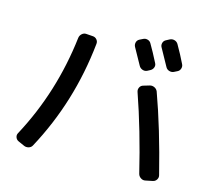

<svg xmlns="http://www.w3.org/2000/svg" viewBox="-114 -942 1229 1107"><g transform="rotate(15 500.0 -388.5)"><path d="M639.6 -607.4Q608.4 -664.1 585.9 -704.1Q579.1 -716.8 582.5 -730.5Q585.9 -744.1 598.6 -751L618.2 -760.7Q630.9 -767.6 645 -763.7Q659.2 -759.8 666 -747.1Q691.4 -704.1 721.7 -644.5Q728.5 -631.8 723.6 -618.7Q718.8 -605.5 706.1 -598.6L689.5 -589.8Q675.8 -583 661.1 -588.4Q646.5 -593.8 639.6 -607.4ZM838.9 -623Q826.2 -617.2 812 -621.6Q797.9 -626 791 -638.7L734.4 -741.2Q727.5 -752.9 731 -766.6Q734.4 -780.3 747.1 -787.1L767.6 -797.9Q781.2 -804.7 795.4 -800.8Q809.6 -796.9 817.4 -784.2Q849.6 -728.5 873 -679.7Q879.9 -667 875.5 -652.8Q871.1 -638.7 858.4 -632.8ZM725.6 -511.7Q739.3 -515.6 752.9 -509.3Q766.6 -502.9 772.5 -489.3Q845.7 -288.1 911.1 -26.4Q915 -12.7 907.2 0Q899.4 12.7 884.8 15.6L841.8 24.4Q828.1 27.3 815.4 19Q802.7 10.7 798.8 -2.9Q739.3 -250 667 -457Q662.1 -470.7 668.5 -483.9Q674.8 -497.1 689.5 -501ZM78.1 -4.9Q65.4 -10.7 60.5 -24.4Q55.7 -38.1 63.5 -50.8Q216.8 -336.9 255.9 -669.9Q257.8 -684.6 269 -694.8Q280.3 -705.1 294.9 -704.1L335 -701.2Q349.6 -700.2 358.9 -689Q368.2 -677.7 366.2 -663.1Q329.1 -307.6 164.1 -2.9Q157.2 9.8 142.6 13.7Q127.9 17.6 115.2 11.7Z"/></g></svg>

Font: Rounded-L Mgen+ 1m medium
Style: Regular
Weight: 500
Designer: [Source Han Sans]
Ryoko NISHIZUKA  (kana & ideographs); Paul D. Hunt (Latin, Greek & Cyrillic); Wenlong ZHANG  (bopomofo
Version: Version 1.059.20150602